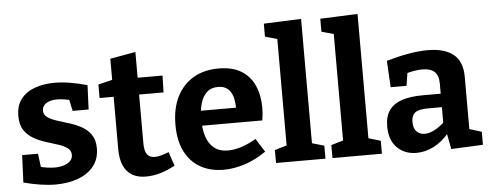

<svg xmlns="http://www.w3.org/2000/svg" viewBox="-51 -911 2693 1057"><g transform="rotate(-5 1295.5 -382.5)"><path d="M182.7 -399Q182.7 -375.7 202.7 -361.7Q222.7 -347.7 254.2 -337.7Q285.7 -327.7 321.5 -316.7Q357.3 -305.7 388.8 -288.3Q420.3 -271 440.3 -242Q460.3 -213 460.3 -167Q460.3 -107.7 428.3 -67.8Q396.3 -28 341.3 -7.8Q286.3 12.3 217.3 12.3Q177 12.3 132.3 5.3Q87.7 -1.7 40.7 -14L47.3 -165H134.7L146.3 -76.7L134 -94.3Q154.3 -88 178.3 -84.7Q202.3 -81.3 220.3 -81.3Q245.7 -81.3 268.5 -88Q291.3 -94.7 305.7 -108.2Q320 -121.7 320 -142.7Q320 -167 300.2 -181.2Q280.3 -195.3 248.8 -205.3Q217.3 -215.3 182.5 -226.2Q147.7 -237 116.2 -255Q84.7 -273 64.8 -302.8Q45 -332.7 45 -381Q45 -439 73.8 -475.5Q102.7 -512 151.5 -529.2Q200.3 -546.3 258.3 -546.3Q299 -546.3 344.8 -538.8Q390.7 -531.3 439.3 -517.3L433.7 -383.3H345.3L328.7 -461.7L348 -441.3Q300.7 -453.7 264.7 -453.7Q228 -453.7 205.3 -439.2Q182.7 -424.7 182.7 -399Z M716.7 12Q648.3 12 612.7 -29.5Q577 -71 577 -153V-459.3L595.3 -441H499.3V-515.7L597.3 -539.3L577 -515V-651.3L717.7 -676.3V-515L702.7 -534H855.3L852.7 -441H702.7L717.7 -459.3V-172Q717.7 -129.3 731.7 -110.3Q745.7 -91.3 774 -91.3Q790 -91.3 809.3 -96.7Q828.7 -102 851.7 -111L878 -34.3Q793.7 12 716.7 12Z M1145.8 12Q1073.2 12 1018.3 -18.7Q963.4 -49.4 932.9 -109.5Q902.4 -169.6 902.4 -257.2Q902.4 -347.2 934.5 -411.7Q966.6 -476.2 1025.7 -511.1Q1084.8 -546 1165.2 -546Q1243 -546 1291.9 -515.2Q1340.8 -484.4 1363.9 -430.9Q1387 -377.4 1387 -309.6Q1387 -293 1385.6 -276.2Q1384.2 -259.4 1381 -240H1015.2V-322.6H1260.6L1242.8 -310.2Q1243.8 -350 1235.6 -380.4Q1227.4 -410.8 1207.6 -427.9Q1187.8 -445 1153.6 -445Q1114.6 -445 1091 -422.3Q1067.4 -399.6 1056.8 -361.8Q1046.2 -324 1046.2 -277.4Q1046.2 -224 1059.2 -182.1Q1072.2 -140.2 1101.7 -115.9Q1131.2 -91.6 1179.4 -91.6Q1212.6 -91.6 1252.3 -104.2Q1292 -116.8 1334.6 -141.6L1381.6 -67.4Q1323.6 -27.2 1263.5 -7.6Q1203.4 12 1145.8 12Z M1642.3 -81.7 1632 -94.3 1709 -71.7V0H1435.7V-71.7L1512.7 -94.3L1502.3 -81.7V-687L1511.3 -677L1435.7 -698.3V-770L1642.3 -778.3Z M1954.3 -81.7 1944 -94.3 2021 -71.7V0H1747.7V-71.7L1824.7 -94.3L1814.3 -81.7V-687L1823.3 -677L1747.7 -698.3V-770L1954.3 -778.3Z M2512.2 -71.2 2492.8 -99.4 2579.2 -72.4V-0.6L2403.6 7.6L2385.2 -87.6L2394.8 -84.6Q2355.4 -36.4 2308 -12.2Q2260.6 12 2211.2 12Q2147.2 12 2105.1 -29.2Q2063 -70.4 2063 -146.8Q2063 -203.6 2087.6 -237.1Q2112.2 -270.6 2159 -285.8Q2205.8 -301 2273.2 -301H2381.6L2372.2 -290.4V-356.4Q2372.2 -402.8 2349.6 -422.9Q2327 -443 2283.8 -443Q2262.8 -443 2238.7 -439.2Q2214.6 -435.4 2187 -426.8L2201.4 -442.4L2188.4 -360.6H2100.8L2092.8 -507.2Q2160.6 -526.6 2217.3 -536.3Q2274 -546 2321.2 -546Q2414.4 -546 2463.3 -506.2Q2512.2 -466.4 2512.2 -382ZM2203.6 -160.6Q2203.6 -123.6 2221.2 -106.1Q2238.8 -88.6 2265.6 -88.6Q2291.2 -88.6 2321.1 -104.3Q2351 -120 2378.2 -146.8L2372.2 -123V-237L2382 -226.6H2296Q2244 -226.6 2223.8 -210.6Q2203.6 -194.6 2203.6 -160.6Z"/></g></svg>

Font: Bitter Thin
Style: Regular
Weight: 100
Designer: Sol Matas, and Bitter project Authors
Foundry: Sol Matas
Version: Version 2.002